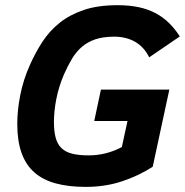

<svg xmlns="http://www.w3.org/2000/svg" viewBox="-20 -710 717 744"><path d="M558.1 -487.8Q538.6 -527.8 503.7 -547.9Q468.8 -567.9 422.9 -567.9Q380.4 -567.9 350.3 -557.9Q320.3 -547.9 298.1 -529.1Q275.9 -510.3 259.5 -483.2Q243.2 -456.1 228 -421.9Q217.8 -398.4 210.2 -373.8Q202.6 -349.1 198 -325.2Q193.4 -301.3 191.2 -279.1Q189 -256.8 189 -237.8Q189 -201.7 195.6 -176.8Q202.1 -151.9 217.8 -136.5Q233.4 -121.1 259.3 -114.5Q285.2 -107.9 323.2 -107.9Q357.9 -107.9 390.4 -116.2Q422.9 -124.5 452.1 -140.1L474.1 -241.2H345.2L371.1 -362.8H636.2L571.8 -64Q518.6 -29.3 453.4 -7.6Q388.2 14.2 312 14.2Q245.1 14.2 195.3 0.5Q145.5 -13.2 112.5 -42.5Q79.6 -71.8 63.2 -118.2Q46.9 -164.6 46.9 -230Q46.9 -282.7 58.6 -342Q70.3 -401.4 96.2 -459Q117.2 -506.3 144.5 -548.3Q171.9 -590.3 211.4 -621.8Q251 -653.3 305.4 -671.6Q359.9 -689.9 435.1 -689.9Q480 -689.9 516.4 -682.4Q552.7 -674.8 582 -659.4Q611.3 -644 634.5 -621.3Q657.7 -598.6 676.8 -568.8Z"/></svg>

Font: Lorenzo Sans
Style: Bold Italic
Weight: 700
Italic angle: -12°
Foundry: Intel Corporation
Version: Version 1.00; ttfautohint (v1.5)